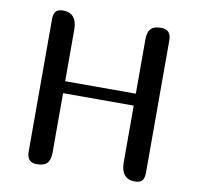

<svg xmlns="http://www.w3.org/2000/svg" viewBox="-79 -791 900 873"><g transform="rotate(10 371.0 -354.5)"><path d="M596.2 -709Q642.1 -709 642.1 -659.2V-49.8Q642.1 -22 631.8 -11Q621.6 0 598.1 0Q566.9 0 550.5 -19.5Q534.2 -39.1 534.2 -77.1V-338.9H208V-64.9Q208 -29.8 193.1 -14.9Q178.2 0 146 0Q100.1 0 100.1 -49.8V-659.2Q100.1 -687 110.4 -698Q120.6 -709 144 -709Q175.3 -709 191.7 -689.5Q208 -669.9 208 -631.8V-394H534.2V-644Q534.2 -679.2 549.1 -694.1Q564 -709 596.2 -709Z"/></g></svg>

Font: Marmelad
Style: Regular
Weight: 400
Designer: Manvel Shmavonyan
Foundry: Cyreal (www.cyreal.org)
Version: Version 1.000